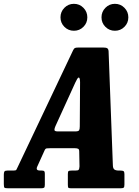

<svg xmlns="http://www.w3.org/2000/svg" viewBox="-78 -1010 748 1030"><path d="M-57.5 -23V-73.5Q-57.5 -85 -54.2 -90Q-51 -95 -38.5 -95H-5Q8 -95 10 -99.8Q12 -104.5 16.5 -113L314 -740Q318.5 -749 323 -752Q327.5 -755 342.5 -755H476Q491.5 -755 497.5 -751Q503.5 -747 504.5 -735.5L527.5 -123Q528 -106.5 535.5 -100.8Q543 -95 560.5 -95H567.5Q579.5 -95 584.5 -92Q589.5 -89 589.5 -76.5V-20Q589.5 -6.5 585.5 -3.2Q581.5 0 568.5 0H302.5Q290 0 288 -4Q286 -8 286 -20.5V-76.5Q286 -89.5 289.8 -92.2Q293.5 -95 306.5 -95H325Q340.5 -95 344 -99Q347.5 -103 348.5 -117.5L347 -197.5Q347 -209 341 -212Q335 -215 321 -215H193Q179.5 -215 172.5 -214Q165.5 -213 161.5 -204L121 -114.5Q113 -95 137 -95H146Q156 -95 159.2 -91.8Q162.5 -88.5 162.5 -78V-19Q162.5 -6.5 158.5 -3.2Q154.5 0 142.5 0H-34Q-50.5 0 -54 -3.2Q-57.5 -6.5 -57.5 -23ZM326 -567 219.5 -333.5Q214 -321.5 214 -313.2Q214 -305 232.5 -305H325.5Q343.5 -305 346.8 -311.8Q350 -318.5 350 -332L351.5 -569Q351 -594 344.5 -594Q340.5 -594 335.8 -586Q331 -578 326 -567ZM538.5 -845Q508.5 -845 487.5 -866Q466.5 -887 466.5 -917Q466.5 -947 487.5 -968.2Q508.5 -989.5 538.5 -989.5Q568.5 -989.5 589.5 -968.2Q610.5 -947 610.5 -917Q610.5 -887 589.5 -866Q568.5 -845 538.5 -845ZM318.5 -845Q288.5 -845 267.5 -866Q246.5 -887 246.5 -917Q246.5 -947 267.5 -968.2Q288.5 -989.5 318.5 -989.5Q348.5 -989.5 369.5 -968.2Q390.5 -947 390.5 -917Q390.5 -887 369.5 -866Q348.5 -845 318.5 -845Z"/></svg>

Font: Besley* Condensed
Style: Bold Italic
Weight: 700
Width: 3
Italic angle: -13°
Designer: Owen Earl
Foundry: indestructible type*
Version: Version 3.000; ttfautohint (v1.8.3)